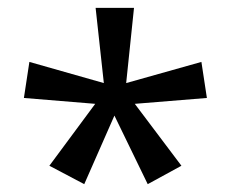

<svg xmlns="http://www.w3.org/2000/svg" viewBox="-20 -780 591 490"><path d="M322 -760 302 -568 494 -622 508 -530 324 -515 443 -357 357 -310 272 -485 195 -310 106 -357 223 -515 41 -530 55 -622 245 -568 224 -760Z"/></svg>

Font: Noto Sans Batak
Style: Regular
Weight: 400
Designer: Monotype Design Team
Foundry: Monotype Imaging Inc.
Version: Version 2.002; ttfautohint (v1.8.4.7-5d5b)